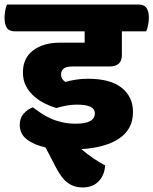

<svg xmlns="http://www.w3.org/2000/svg" viewBox="-60 -640 676 846"><path d="M228 -279Q278 -293 327 -293Q427 -293 476.5 -253Q526 -213 526 -147Q526 -107 510 -78Q494 -49 464 -29Q434 -9 392 2.5Q350 14 298 17Q324 39 350.5 57Q377 75 403 89Q401 131 375 158.5Q349 186 304 186Q267 186 239 166Q211 146 185 95L141 10Q89 -2 58 -26Q27 -50 27 -90Q27 -120 44.5 -139.5Q62 -159 85 -167Q101 -155 120 -142Q139 -129 162 -118.5Q185 -108 213 -101.5Q241 -95 274 -95Q358 -95 358 -141Q358 -160 338.5 -169.5Q319 -179 277 -179Q255 -179 231.5 -174.5Q208 -170 188 -164Q164 -171 138.5 -183.5Q113 -196 91 -215Q69 -234 55 -260Q41 -286 41 -321Q41 -384 86 -418Q131 -452 204 -452H313V-502H5Q-20 -502 -30 -517.5Q-40 -533 -40 -563Q-40 -575 -37 -593Q-34 -611 -29 -620H551Q575 -620 585.5 -605Q596 -590 596 -561Q596 -548 592.5 -529.5Q589 -511 584 -502H477V-397Q477 -347 422 -347H259Q230 -347 219.5 -337Q209 -327 209 -311Q209 -300 214.5 -292Q220 -284 228 -279Z"/></svg>

Font: Baloo
Style: Regular
Weight: 400
Designer: Sarang Kulkarni and Ek Type
Foundry: Ek Type
Version: Version 1.100;PS 1.000;hotconv 1.0.88;makeotf.lib2.5.647800;